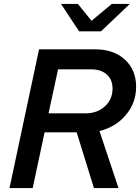

<svg xmlns="http://www.w3.org/2000/svg" viewBox="-20 -949 707 969"><path d="M28 0 177 -700H461Q554 -700 610.5 -648Q667 -596 667 -511Q667 -430 615 -368.5Q563 -307 482 -288L578 0H454L367 -281H205L145 0ZM441 -599H273L225 -377H412Q471 -377 509.5 -412.5Q548 -448 548 -502Q548 -547 519 -573Q490 -599 441 -599ZM373 -929 442 -844 544 -929H635L490 -791H379L288 -929Z"/></svg>

Font: Red Hat Text Medium
Style: Italic
Weight: 500
Italic angle: -12°
Designer: Pentagram / MCKL
Foundry: Pentagram / MCKL
Version: Version 1.003; Red Hat Text Medium Italic